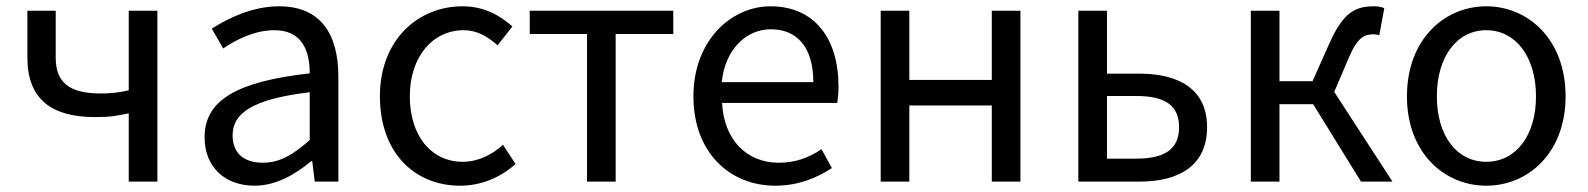

<svg xmlns="http://www.w3.org/2000/svg" viewBox="-20 -577 5045 610"><path d="M389 0H480V-543H389V-290C358 -283 333 -280 301 -280C201 -280 157 -314 157 -394V-543H67V-394C67 -260 146 -205 282 -205C331 -205 351 -209 389 -217Z M789 13C856 13 917 -22 969 -65H972L980 0H1055V-334C1055 -468 999 -557 867 -557C780 -557 703 -518 653 -486L689 -423C732 -452 789 -481 852 -481C941 -481 964 -414 964 -344C733 -318 630 -259 630 -141C630 -43 698 13 789 13ZM815 -60C761 -60 719 -85 719 -147C719 -217 781 -262 964 -284V-132C911 -85 868 -60 815 -60Z M1442 13C1507 13 1569 -12 1618 -56L1578 -117C1544 -86 1500 -63 1450 -63C1350 -63 1282 -146 1282 -271C1282 -396 1354 -481 1453 -481C1496 -481 1529 -461 1561 -433L1608 -493C1569 -527 1520 -557 1449 -557C1310 -557 1187 -452 1187 -271C1187 -91 1298 13 1442 13Z M1845 0H1936V-469H2119V-543H1663V-469H1845Z M2443 13C2517 13 2575 -12 2623 -43L2590 -103C2550 -76 2507 -60 2454 -60C2351 -60 2280 -134 2274 -250H2640C2642 -263 2644 -282 2644 -302C2644 -457 2566 -557 2428 -557C2302 -557 2183 -447 2183 -271C2183 -92 2299 13 2443 13ZM2273 -316C2284 -422 2352 -484 2429 -484C2514 -484 2564 -425 2564 -316Z M2778 0H2869V-242H3131V0H3222V-543H3131V-323H2869V-543H2778Z M3406 0H3600C3729 0 3815 -53 3815 -173C3815 -291 3729 -343 3600 -343H3497V-543H3406ZM3497 -73V-272H3590C3682 -272 3726 -242 3726 -173C3726 -104 3682 -73 3590 -73Z M3954 0H4045V-246H4152L4304 0H4404L4219 -285L4265 -393C4293 -459 4315 -468 4344 -468C4352 -468 4356 -467 4362 -465L4378 -551C4370 -555 4358 -557 4346 -557C4287 -557 4248 -539 4204 -440L4150 -319H4045V-543H3954Z M4702 13C4835 13 4954 -91 4954 -271C4954 -452 4835 -557 4702 -557C4569 -557 4450 -452 4450 -271C4450 -91 4569 13 4702 13ZM4702 -63C4608 -63 4545 -146 4545 -271C4545 -396 4608 -481 4702 -481C4796 -481 4860 -396 4860 -271C4860 -146 4796 -63 4702 -63Z"/></svg>

Font: Source Han Sans TC
Style: Regular
Weight: 400
Designer: Ryoko NISHIZUKA 西塚涼子 (kana, bopomofo & ideographs); Paul D. Hunt (Latin, Greek & Cyrillic); Sandoll Communications 산돌커뮤니
Foundry: Adobe
Version: Version 2.002;hotconv 1.0.116;makeotfexe 2.5.65601